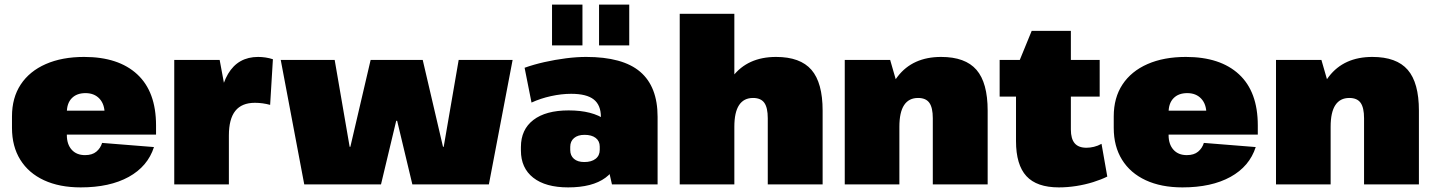

<svg xmlns="http://www.w3.org/2000/svg" viewBox="-20 -800 6221 833"><path d="M330 13Q238 13 171 -18Q104 -49 68 -107Q32 -165 32 -245V-295Q32 -376 70 -433.5Q108 -491 178.5 -522Q249 -553 345 -553Q494 -553 575.5 -477.5Q657 -402 657 -256V-216H227V-320H470L434 -282V-306Q434 -348 411.5 -372Q389 -396 351 -396Q313 -396 291.5 -374Q270 -352 270 -312V-214Q270 -174 291 -150.5Q312 -127 349 -127Q380 -127 398 -142Q416 -157 423 -180L648 -162Q621 -78 538.5 -32.5Q456 13 330 13Z M736 -540H933L973 -325V0H736ZM926 -263Q926 -406 969.5 -479.5Q1013 -553 1100 -553Q1116 -553 1132.5 -550.5Q1149 -548 1164 -543L1152 -345Q1119 -354 1086 -354Q1029 -354 1001 -319Q973 -284 973 -212Z M1198 -540H1432L1497 -163H1500L1588 -540H1814L1902 -163H1905L1970 -540H2204L2101 0H1769L1703 -276H1699L1633 0H1300Z M2587 -211V-293Q2587 -344 2556 -368.5Q2525 -393 2458 -393Q2416 -393 2370.5 -383Q2325 -373 2286 -355L2256 -506Q2295 -520 2341.5 -530.5Q2388 -541 2435 -547Q2482 -553 2523 -553Q2682 -553 2757.5 -488.5Q2833 -424 2833 -293V0H2635ZM2445 13Q2347 13 2293.5 -29Q2240 -71 2240 -147V-162Q2240 -238 2294 -279.5Q2348 -321 2447 -321Q2550 -321 2607 -280Q2664 -239 2664 -163V-148Q2664 -71 2607 -29Q2550 13 2445 13ZM2515 -97Q2546 -97 2564 -111Q2582 -125 2582 -150V-164Q2582 -188 2564.5 -201.5Q2547 -215 2516 -215Q2487 -215 2470.5 -201Q2454 -187 2454 -163V-149Q2454 -125 2470 -111Q2486 -97 2515 -97ZM2507 -780V-603H2375V-780ZM2710 -780V-603H2579V-780Z M3311 -287Q3311 -333 3296 -354Q3281 -375 3247 -375Q3207 -375 3186.5 -344Q3166 -313 3166 -250L3092 -163L3093 -221Q3093 -383 3158.5 -468Q3224 -553 3347 -553Q3452 -553 3500.5 -497Q3549 -441 3549 -320V0H3311ZM2929 -740H3166V-401V0H2929Z M4027 -287Q4027 -333 4012 -354Q3997 -375 3963 -375Q3923 -375 3902.5 -344Q3882 -313 3882 -250L3809 -163V-221Q3809 -383 3874.5 -468Q3940 -553 4063 -553Q4168 -553 4216.5 -497Q4265 -441 4265 -320V0H4027ZM3645 -540H3842L3882 -401V0H3645Z M4574 13Q4478 13 4433 -36Q4388 -85 4388 -188V-500L4456 -666H4626V-238Q4626 -198 4642.5 -178.5Q4659 -159 4694 -159Q4709 -159 4726 -163Q4743 -167 4759 -176L4784 -34Q4758 -21 4723 -10Q4688 1 4649.5 7Q4611 13 4574 13ZM4317 -540H4751V-381H4317Z M5110 13Q5018 13 4951 -18Q4884 -49 4848 -107Q4812 -165 4812 -245V-295Q4812 -376 4850 -433.5Q4888 -491 4958.5 -522Q5029 -553 5125 -553Q5274 -553 5355.5 -477.5Q5437 -402 5437 -256V-216H5007V-320H5250L5214 -282V-306Q5214 -348 5191.5 -372Q5169 -396 5131 -396Q5093 -396 5071.5 -374Q5050 -352 5050 -312V-214Q5050 -174 5071 -150.5Q5092 -127 5129 -127Q5160 -127 5178 -142Q5196 -157 5203 -180L5428 -162Q5401 -78 5318.5 -32.5Q5236 13 5110 13Z M5898 -287Q5898 -333 5883 -354Q5868 -375 5834 -375Q5794 -375 5773.5 -344Q5753 -313 5753 -250L5680 -163V-221Q5680 -383 5745.5 -468Q5811 -553 5934 -553Q6039 -553 6087.5 -497Q6136 -441 6136 -320V0H5898ZM5516 -540H5713L5753 -401V0H5516Z"/></svg>

Font: Pathway Extreme SemiCondensed Black
Style: Regular
Weight: 900
Width: 4
Version: Version 1.001;gftools[0.9.26]